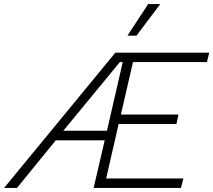

<svg xmlns="http://www.w3.org/2000/svg" viewBox="-79 -917 1041 937"><path d="M-59 0 484 -660H942L931 -614H570L511 -358H792L782 -312H500L439 -46H816L804 0H378L432 -232H193L4 0ZM230 -279H443L520 -614H506ZM644 -897H703L587 -743H543Z"/></svg>

Font: Work Sans Light
Style: Italic
Weight: 300
Italic angle: -13°
Designer: Wei Huang
Foundry: Wei Huang
Version: Version 2.010; ttfautohint (v1.8.3)